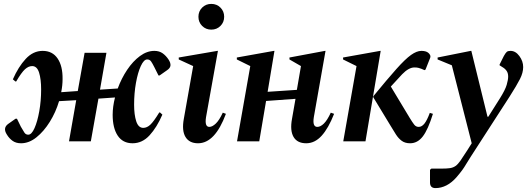

<svg xmlns="http://www.w3.org/2000/svg" viewBox="-20 -725 2711 985"><path d="M199 -464Q249 -464 275.5 -425Q302 -386 301 -319Q301 -287 294 -252L379 -258L414 -454H526L493 -265L584 -271Q603 -323 632.5 -367Q662 -411 698 -437.5Q734 -464 772 -464Q797 -464 814.5 -451.5Q832 -439 845 -419Q856 -402 854.5 -388.5Q853 -375 836 -364L799 -338H793L772 -380Q762 -400 755 -410Q748 -420 735 -420Q718 -420 702.5 -386.5Q687 -353 677.5 -300Q668 -247 668 -188Q668 -136 679 -102.5Q690 -69 715 -69Q734 -69 751.5 -85.5Q769 -102 797 -148H801L813 -137Q785 -72 747.5 -31Q710 10 660 10Q610 10 584 -29Q558 -68 558 -136Q558 -178 570 -225L485 -219L446 0H334L371 -211L283 -206Q266 -149 235.5 -100Q205 -51 167 -20.5Q129 10 88 10Q62 10 44.5 -2.5Q27 -15 15 -35Q-7 -69 23 -90L60 -116H67L87 -75Q98 -56 105 -45Q112 -34 125 -34Q142 -34 157 -67.5Q172 -101 181.5 -154.5Q191 -208 191 -266Q191 -319 180.5 -352.5Q170 -386 145 -386Q126 -386 108 -369.5Q90 -353 63 -307H59L46 -318Q74 -382 112 -423Q150 -464 199 -464Z M1064 -573Q1036 -573 1017 -592Q998 -611 998 -639Q998 -667 1017 -686Q1036 -705 1064 -705Q1092 -705 1111 -686Q1130 -667 1130 -639Q1130 -611 1111 -592Q1092 -573 1064 -573ZM996 10Q951 10 931.5 -22.5Q912 -55 923 -115L971 -386L897 -420V-430L1095 -464H1098L1037 -124Q1029 -74 1054 -74Q1069 -74 1087 -91Q1105 -108 1123 -147L1139 -141Q1083 10 996 10Z M1196 0 1264 -386 1195 -420V-430L1385 -464H1388L1353 -254L1503 -264L1524 -386L1465 -420V-430L1647 -464H1650L1590 -124Q1582 -74 1608 -74Q1624 -74 1641.5 -91Q1659 -108 1677 -147L1694 -141Q1665 -67 1630 -28.5Q1595 10 1551 10Q1505 10 1486 -22.5Q1467 -55 1478 -115L1496 -218L1345 -207L1310 0Z M2084 10Q2058 10 2041 -2.5Q2024 -15 2011 -35.5Q1998 -56 1983 -81L1895 -226V-231Q1968 -320 2013.5 -371Q2059 -422 2088.5 -443Q2118 -464 2142 -464Q2154 -464 2162.5 -461.5Q2171 -459 2176 -455Q2183 -450 2186.5 -442.5Q2190 -435 2186 -426L2163 -368L2158 -365L2142 -372Q2136 -374 2128 -376.5Q2120 -379 2106 -379Q2077 -379 2043 -344L1985 -281L2082 -120Q2096 -97 2105 -85.5Q2114 -74 2128 -74Q2144 -74 2157.5 -91Q2171 -108 2185 -146L2201 -141Q2176 -60 2149 -25Q2122 10 2084 10ZM1741 0 1809 -386 1740 -420V-430L1930 -464H1933L1855 0Z M2214 240Q2186 240 2186 211V146L2193 140H2246Q2273 140 2289 137.5Q2305 135 2317 126.5Q2329 118 2342 99.5Q2355 81 2376 48L2400 10L2298 -390L2225 -420V-430L2395 -464H2398L2481 -126H2485L2545 -221Q2572 -264 2579.5 -290Q2587 -316 2587 -332Q2587 -350 2579 -361.5Q2571 -373 2557 -381L2543 -390V-394L2565 -438Q2574 -454 2580 -459Q2586 -464 2599 -464Q2625 -464 2644.5 -437.5Q2664 -411 2664 -381Q2664 -352 2647.5 -319.5Q2631 -287 2594 -229L2395 79Q2380 102 2371 117.5Q2362 133 2351.5 147.5Q2341 162 2323 183Q2298 212 2270.5 226Q2243 240 2214 240Z"/></svg>

Font: Spectral SemiBold
Style: Italic
Weight: 600
Italic angle: -10°
Designer: Jean-Baptiste Levee
Foundry: Production Type
Version: Version 2.001